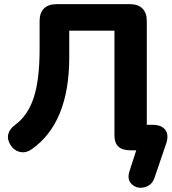

<svg xmlns="http://www.w3.org/2000/svg" viewBox="-20 -725 829 926"><path d="M782 -34 725 133Q713 169 677 178Q641 187 616 164Q591 141 605 99L637 0H609Q532 0 532 -71V-577H314V-449Q314 -133 134 -6Q108 13 80 8.5Q52 4 33 -22Q14 -50 19.5 -76Q25 -102 52 -122Q114 -167 142.5 -253.5Q171 -340 171 -489V-624Q171 -663 192 -684Q213 -705 253 -705H606Q646 -705 667 -684Q688 -663 688 -624V-123H715Q759 -123 777 -99Q795 -75 782 -34Z"/></svg>

Font: Nunito ExtraBold
Style: Regular
Weight: 800
Designer: Vernon Adams
Foundry: Vernon Adams
Version: Version 3.602